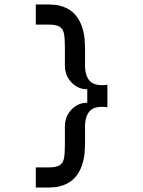

<svg xmlns="http://www.w3.org/2000/svg" viewBox="-20 -736 640 858"><path d="M460 -257Q404 -264 382 -240.5Q360 -217 360 -171V-92Q360 -26 340.5 17.5Q321 61 285 81.5Q249 102 199 102H140V12H199Q232 12 247 2Q262 -8 266 -29Q270 -50 270 -92V-170Q270 -216 299.5 -246.5Q329 -277 370 -277V-337Q329 -337 299.5 -367.5Q270 -398 270 -444V-522Q270 -564 266 -585Q262 -606 247 -616Q232 -626 199 -626H140V-716H199Q249 -716 285 -695.5Q321 -675 340.5 -631.5Q360 -588 360 -522V-443Q360 -397 382 -373.5Q404 -350 460 -357Z"/></svg>

Font: Fliege Mono Thin
Style: Regular
Weight: 100
Version: Version 0.020;Glyphs 3.3 (3306)